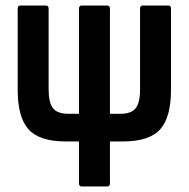

<svg xmlns="http://www.w3.org/2000/svg" viewBox="-20 -675 683 695"><path d="M218 -163Q123 -163 83.5 -206.5Q44 -250 44 -351V-644Q44 -655 54 -655H146Q156 -655 156 -644V-352Q156 -303 172 -283Q188 -263 229 -263H266V-644Q266 -655 276 -655H367Q378 -655 378 -644V-263H415Q455 -263 471 -283Q487 -303 487 -352V-644Q487 -655 497 -655H589Q599 -655 599 -644V-351Q599 -250 559.5 -206.5Q520 -163 425 -163H378V-11Q378 0 368 0H276Q266 0 266 -11V-163Z"/></svg>

Font: Sofia Sans Condensed
Style: Bold
Weight: 700
Designer: Botio Nikoltchev, Ani Petrova
Foundry: lettersoup
Version: Version 4.101; ttfautohint (v1.8.4.7-5d5b)